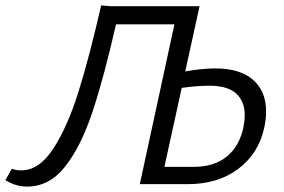

<svg xmlns="http://www.w3.org/2000/svg" viewBox="-49 -681 1052 710"><path d="M935 -269Q935 -239 928 -208Q907 -113 832 -56.5Q757 0 645 0H468L596 -591H380Q334 -389 291.5 -263Q249 -137 191 -64Q133 9 51 9Q9 9 -29 -15L-5 -57Q9 -51 30 -51Q96 -51 148.5 -132Q201 -213 241.5 -342.5Q282 -472 325 -661L361 -658H689L636 -417Q699 -428 748 -428Q838 -428 886.5 -386Q935 -344 935 -269ZM856 -255Q856 -306 824.5 -335Q793 -364 725 -364Q679 -364 623 -356L559 -64H668Q743 -64 789.5 -102Q836 -140 851 -209Q856 -236 856 -255Z"/></svg>

Font: Ysabeau Medium
Style: Italic
Weight: 500
Italic angle: -12°
Designer: Christian Thalmann (Catharsis Fonts)
Version: Version 0.003